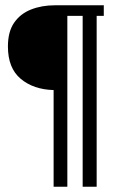

<svg xmlns="http://www.w3.org/2000/svg" viewBox="-20 -600 428 727"><path d="M373 -580V-540H346V107H293V-540H235V107H183V-259Q107 -261 58.5 -301.5Q10 -342 10 -424Q10 -480 33.5 -514Q57 -548 97.5 -564Q138 -580 188 -580Z"/></svg>

Font: Lisu Bosa
Style: Regular
Weight: 400
Designer: David Morse, Annie Olsen, Victor Gaultney, Frank Grießhammer (Latin)
Foundry: SIL International
Version: Version 2.000